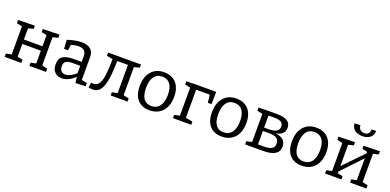

<svg xmlns="http://www.w3.org/2000/svg" viewBox="-1 -1668 5235 2574"><g transform="rotate(20 2616.5 -381.0)"><path d="M626 -532V-487L549 -467V-64L626 -46V0H389V-46L464 -62V-244H199V-62L274 -46V0H36V-46L114 -64V-463L36 -481V-526L274 -532V-487L199 -467V-307H464V-466L389 -481V-526Z M1114 -63 1191 -47V-1L1048 5L1037 -82Q995 -38 946 -14.5Q897 9 850 9Q789 9 750.5 -30Q712 -69 712 -141Q712 -223 762.5 -256.5Q813 -290 908 -290H1029V-372Q1029 -473 921 -473Q873 -473 814 -455L804 -373H748L740 -500Q857 -538 941 -538Q1024 -538 1069 -501Q1114 -464 1114 -388ZM878 -55Q912 -55 951.5 -74.5Q991 -94 1029 -129V-234H922Q854 -234 826 -213.5Q798 -193 798 -147Q798 -102 820 -78.5Q842 -55 878 -55Z M1789 -483 1711 -464V-62L1789 -46V0H1549V-46L1626 -62V-464H1473Q1471 -305 1455 -203Q1439 -101 1401 -46.5Q1363 8 1296 8Q1266 8 1232 -2L1244 -71Q1261 -68 1275 -68Q1328 -68 1356 -113.5Q1384 -159 1394 -242Q1404 -325 1406 -466L1320 -483V-529H1789Z M2355 -274Q2355 -143 2287.5 -67Q2220 9 2102 9Q1993 9 1932 -59Q1871 -127 1871 -253Q1871 -385 1937 -461.5Q2003 -538 2119 -538Q2230 -538 2292.5 -468.5Q2355 -399 2355 -274ZM1959 -258Q1959 -156 1997 -104.5Q2035 -53 2107 -53Q2184 -53 2225.5 -110Q2267 -167 2267 -269Q2267 -370 2227.5 -422.5Q2188 -475 2115 -475Q2039 -475 1999 -419Q1959 -363 1959 -258Z M2437 -526 2580 -529H2862L2859 -353H2806L2793 -464H2599V-63L2698 -46V0H2437V-46L2514 -63V-463L2437 -480Z M3385 -274Q3385 -143 3317.5 -67Q3250 9 3132 9Q3023 9 2962 -59Q2901 -127 2901 -253Q2901 -385 2967 -461.5Q3033 -538 3149 -538Q3260 -538 3322.5 -468.5Q3385 -399 3385 -274ZM2989 -258Q2989 -156 3027 -104.5Q3065 -53 3137 -53Q3214 -53 3255.5 -110Q3297 -167 3297 -269Q3297 -370 3257.5 -422.5Q3218 -475 3145 -475Q3069 -475 3029 -419Q2989 -363 2989 -258Z M3949 -143Q3949 -71 3893 -35.5Q3837 0 3720 0H3467V-46L3544 -62V-464L3467 -480V-526L3629 -529H3728Q3826 -529 3876 -498.5Q3926 -468 3926 -402Q3926 -350 3894 -320Q3862 -290 3798 -279Q3949 -264 3949 -143ZM3629 -471V-299H3687Q3768 -299 3804 -321Q3840 -343 3840 -389Q3840 -433 3808.5 -452Q3777 -471 3710 -471ZM3710 -59Q3789 -59 3824.5 -80.5Q3860 -102 3860 -153Q3860 -251 3729 -251H3629V-59Z M4526 -274Q4526 -143 4458.5 -67Q4391 9 4273 9Q4164 9 4103 -59Q4042 -127 4042 -253Q4042 -385 4108 -461.5Q4174 -538 4290 -538Q4401 -538 4463.5 -468.5Q4526 -399 4526 -274ZM4130 -258Q4130 -156 4168 -104.5Q4206 -53 4278 -53Q4355 -53 4396.5 -110Q4438 -167 4438 -269Q4438 -370 4398.5 -422.5Q4359 -475 4286 -475Q4210 -475 4170 -419Q4130 -363 4130 -258Z M5197 -532V-487L5120 -467V-64L5197 -46V0H4964V-46L5038 -62V-373L4766 -86V-61L4841 -46V0H4607V-46L4685 -64V-463L4607 -481V-526L4841 -532V-487L4766 -467V-163L5039 -445L5038 -466L4964 -481V-526ZM4749 -767 4831 -771Q4833 -730 4856.5 -709Q4880 -688 4915 -688Q4950 -688 4971 -708Q4992 -728 4991 -768L5055 -771Q5056 -707 5013 -674Q4970 -641 4903 -641Q4838 -641 4795.5 -672.5Q4753 -704 4749 -767Z"/></g></svg>

Font: Bitter Pro
Style: Regular
Weight: 400
Designer: Sol Matas, and Bitter project Authors
Foundry: Sol Matas
Version: Version 1.010